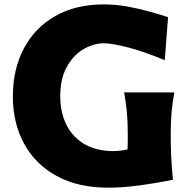

<svg xmlns="http://www.w3.org/2000/svg" viewBox="-20 -847 864 882"><path d="M565.9 -160.6Q566.9 -180.2 566.9 -197.8Q566.9 -215.3 566.9 -232.9Q566.9 -289.6 562.7 -333.3Q558.6 -377 550.3 -422.4H780.8Q772.5 -377 768.3 -333.3Q764.2 -289.6 764.2 -232.9Q764.2 -184.1 766.1 -134.8Q768.1 -85.4 774.4 -21.5Q744.1 -15.1 695.1 -6.6Q646 2 588.9 8.5Q531.7 15.1 477.1 15.1Q338.4 15.1 240.2 -38.6Q142.1 -92.3 90.6 -187Q39.1 -281.7 39.1 -404.3Q39.1 -528.8 89.4 -624Q139.6 -719.2 233.2 -772.9Q326.7 -826.7 456.5 -826.7Q511.7 -826.7 565.7 -816.9Q619.6 -807.1 667.5 -793.7Q715.3 -780.3 752 -768.1L736.8 -570.3Q636.7 -612.3 564 -630.4Q491.2 -648.4 455.1 -648.4Q406.2 -647 360.8 -619.4Q315.4 -591.8 286.1 -538.1Q256.8 -484.4 256.8 -403.3Q256.8 -335 282.7 -278.8Q308.6 -222.7 361.8 -188.7Q415 -154.8 496.1 -152.8Q513.2 -152.8 531.2 -154.8Q549.3 -156.7 565.9 -160.6Z"/></svg>

Font: Pinar DS4 ExtraBold
Style: Regular
Weight: 800
Designer: Amin Abedi
Version: Version 3.000